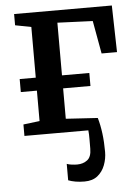

<svg xmlns="http://www.w3.org/2000/svg" viewBox="-55 -596 630 868"><g transform="rotate(-5 260.0 -162.0)"><path d="M293.5 229Q271.5 229 252.8 225.8Q234 222.5 220 217V142.5Q228.5 146 242.2 147.8Q256 149.5 267 149.5Q294 149.5 313 135Q332 120.5 332 83.5Q332 62 332.2 40Q332.5 18 330.5 0H40.5V-52L114.5 -61V-199H41.5V-258H114.5V-488L42 -502V-553H485.5L490.5 -341H420.5L393.5 -490.5L233.5 -497V-258H357.5V-199H233.5V-61L378 -52Q387.5 -19.5 392.5 19.5Q397.5 58.5 397.5 103.5Q397.5 134.5 386.5 163.5Q375.5 192.5 352.8 210.8Q330 229 293.5 229Z"/></g></svg>

Font: Merriweather 24pt SemiBold
Style: Regular
Weight: 600
Designer: Eben Sorkin
Foundry: Eben Sorkin
Version: Version 2.100